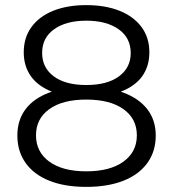

<svg xmlns="http://www.w3.org/2000/svg" viewBox="-20 -726 678 752"><path d="M492 -518Q492 -578 444.5 -611.5Q397 -645 318 -645Q239 -645 192 -611.5Q145 -578 145 -519Q145 -461 190.5 -427Q236 -393 318 -393Q400 -393 446 -427Q492 -461 492 -518ZM173 -93Q225 -55 318 -55Q411 -55 463.5 -93Q516 -131 516 -196Q516 -261 463.5 -298.5Q411 -336 318 -336Q225 -336 173 -298.5Q121 -261 121 -196Q121 -131 173 -93ZM48 -195Q48 -255 79.5 -297.5Q111 -340 172 -363Q177 -365 183 -367Q130 -388 102 -426Q73 -466 73 -521Q73 -579 103.5 -620.5Q134 -662 189 -684Q244 -706 318 -706Q392 -706 447.5 -684Q503 -662 534 -620.5Q565 -579 565 -521Q565 -466 536 -426Q508 -388 453 -367Q459 -365 464 -363Q525 -340 557.5 -297.5Q590 -255 590 -195Q590 -133 557 -87.5Q524 -42 463 -18Q402 6 318 6Q234 6 173.5 -18Q113 -42 80.5 -87.5Q48 -133 48 -195Z"/></svg>

Font: Modern
Style: Small
Weight: 400
Designer: Julieta Ulanovsky
Foundry: Julieta Ulanovsky
Version: Version 8.000